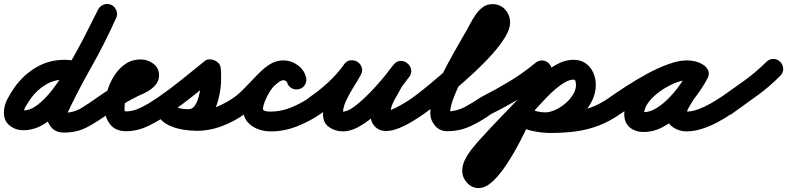

<svg xmlns="http://www.w3.org/2000/svg" viewBox="-62 -615 4014 979"><path d="M316 -202Q291 -209 267 -209Q212 -209 168 -181.5Q124 -154 93 -110Q85 -98 72 -77.5Q59 -57 59 -41Q59 -42 58 -44Q57 -46 55 -48Q52 -53 54 -52.5Q56 -52 57 -52Q93 -52 130 -80.5Q167 -109 204 -156.5Q241 -204 275.5 -261Q310 -318 341 -376Q372 -434 397 -484.5Q422 -535 439 -568Q449 -586 469 -592Q489 -598 508 -589Q526 -579 532 -559Q538 -539 529 -520Q505 -477 476 -418.5Q447 -360 413 -296Q379 -232 339 -171Q299 -110 254.5 -60.5Q210 -11 160.5 19Q111 49 57 49Q17 49 -12.5 25.5Q-42 2 -42 -41Q-42 -76 -25 -108.5Q-8 -141 11 -168Q56 -232 121.5 -271Q187 -310 267 -310Q304 -310 342 -300Q362 -294 372.5 -276Q383 -258 378 -238Q372 -218 354 -207.5Q336 -197 316 -202ZM530 -523Q472 -393 401.5 -269Q331 -145 271 -16Q270 -14 273 -26Q276 -38 276 -37Q276 -34 276 -32Q276 -28 274.5 -31.5Q273 -35 271 -37Q267 -40 265 -40Q314 -40 354.5 -65Q395 -90 434 -118Q450 -130 471 -126.5Q492 -123 504 -106Q516 -90 512.5 -69Q509 -48 492 -36Q440 2 386 31.5Q332 61 265 61Q221 61 198 32.5Q175 4 175 -37Q175 -38 177 -48Q179 -57 179 -58Q240 -187 310 -311Q380 -435 438 -565Q447 -584 466.5 -591.5Q486 -599 505 -590Q524 -581 531.5 -561.5Q539 -542 530 -523Z M422 -48Q410 -65 413.5 -85.5Q417 -106 434 -118Q477 -149 522 -175Q567 -201 614 -225Q624 -229 634.5 -234Q645 -239 653 -246Q655 -247 652 -243.5Q649 -240 648 -237Q648 -236 648 -233.5Q648 -231 648 -232Q648 -232 648 -230Q648 -228 648 -224Q650 -216 656 -212Q658 -210 658 -210.5Q658 -211 656 -211Q635 -211 619.5 -194.5Q604 -178 593.5 -154Q583 -130 578 -106Q573 -82 573 -66Q573 -55 573 -51Q573 -47 581 -47Q609 -47 638 -58.5Q667 -70 694 -86.5Q721 -103 743 -118Q760 -130 780.5 -126.5Q801 -123 813 -106Q825 -89 821.5 -68.5Q818 -48 801 -36Q755 -3 697.5 25.5Q640 54 581 54Q527 54 499.5 19Q472 -16 472 -66Q472 -105 484 -147.5Q496 -190 519.5 -227.5Q543 -265 577 -288.5Q611 -312 656 -312Q690 -312 719.5 -290.5Q749 -269 749 -232Q749 -199 724 -174Q703 -153 671.5 -139Q640 -125 614 -111Q582 -94 551.5 -75Q521 -56 492 -36Q475 -24 454.5 -27.5Q434 -31 422 -48Z M731 -48Q719 -65 722.5 -86Q726 -107 743 -118Q805 -161 864 -208.5Q923 -256 981 -303Q991 -312 1004.5 -312.5Q1018 -313 1030 -308Q1043 -303 1052 -293.5Q1061 -284 1063 -271Q1067 -238 1065 -196Q1063 -154 1052.5 -112Q1042 -70 1022.5 -35Q1003 0 972 21.5Q941 43 898 43Q856 43 814 29.5Q772 16 747 -20Q732 -41 737.5 -60Q743 -79 759 -90Q774 -101 794.5 -100Q815 -99 829 -78Q838 -66 860 -59.5Q882 -53 905.5 -51Q929 -49 942 -49Q992 -49 1041.5 -69.5Q1091 -90 1131 -118Q1148 -130 1168.5 -126.5Q1189 -123 1201 -106Q1213 -89 1209.5 -68.5Q1206 -48 1189 -36Q1137 2 1072.5 27Q1008 52 942 52Q909 52 871.5 46Q834 40 800.5 24.5Q767 9 747 -20Q732 -41 737.5 -60Q743 -79 759 -90Q774 -101 794.5 -100Q815 -99 829 -78Q839 -65 861 -61.5Q883 -58 898 -58Q917 -58 929.5 -74Q942 -90 949.5 -116Q957 -142 960.5 -170Q964 -198 964 -222Q964 -246 963 -258Q961 -271 977.5 -270.5Q994 -270 1012 -263Q1031 -256 1043 -245Q1055 -234 1045 -225Q986 -177 925 -128Q864 -79 801 -36Q784 -24 763 -27.5Q742 -31 731 -48Z M1131 -118Q1160 -139 1189.5 -170.5Q1219 -202 1249.5 -233Q1280 -264 1313 -285.5Q1346 -307 1384 -307Q1422 -307 1455 -283.5Q1488 -260 1498 -223Q1504 -203 1494 -184.5Q1484 -166 1464 -161Q1444 -155 1425.5 -165Q1407 -175 1402 -195Q1400 -200 1394 -203Q1388 -206 1384 -206Q1371 -206 1353.5 -192Q1336 -178 1318 -158.5Q1300 -139 1284 -120.5Q1268 -102 1259 -93Q1242 -78 1224.5 -63.5Q1207 -49 1189 -36Q1172 -24 1151.5 -27.5Q1131 -31 1119 -48Q1107 -65 1110.5 -85.5Q1114 -106 1131 -118ZM1464 -161Q1444 -155 1425.5 -165Q1407 -175 1402 -195Q1400 -200 1394 -203Q1388 -206 1384 -206Q1366 -206 1347.5 -189Q1329 -172 1313.5 -147.5Q1298 -123 1288.5 -98.5Q1279 -74 1279 -59Q1279 -53 1287.5 -50Q1296 -47 1305 -46.5Q1314 -46 1318 -46Q1371 -46 1422.5 -67Q1474 -88 1517 -118Q1534 -130 1554.5 -126.5Q1575 -123 1587 -106Q1599 -89 1595.5 -68.5Q1592 -48 1575 -36Q1519 3 1453 29Q1387 55 1318 55Q1283 55 1251 42.5Q1219 30 1198.5 5Q1178 -20 1178 -59Q1178 -95 1195 -138Q1212 -181 1241 -219.5Q1270 -258 1306.5 -282.5Q1343 -307 1384 -307Q1422 -307 1455 -283.5Q1488 -260 1498 -223Q1504 -203 1494 -184.5Q1484 -166 1464 -161Z M1516 -119Q1566 -153 1611.5 -195Q1657 -237 1692 -286Q1706 -306 1725.5 -307.5Q1745 -309 1760 -300Q1776 -290 1782.5 -271.5Q1789 -253 1777 -232Q1761 -203 1739.5 -169Q1718 -135 1702 -100Q1686 -65 1686 -32Q1686 -29 1685.5 -33.5Q1685 -38 1683 -40Q1679 -48 1677.5 -47Q1676 -46 1687 -46Q1707 -46 1735 -65Q1763 -84 1794.5 -113.5Q1826 -143 1855.5 -176Q1885 -209 1908.5 -238Q1932 -267 1943 -282Q1957 -302 1977 -302.5Q1997 -303 2013 -291Q2028 -280 2033.5 -260.5Q2039 -241 2024 -222Q2014 -210 2003.5 -197.5Q1993 -185 1986 -172Q1986 -172 1986 -172Q1986 -172 1986 -173Q1986 -173 1986.5 -173Q1987 -173 1987 -173Q1969 -141 1948.5 -104Q1928 -67 1928 -30Q1928 -30 1928.5 -29Q1929 -28 1928 -31Q1927 -32 1927 -33Q1927 -33 1927 -33Q1927 -33 1927 -34Q1926 -34 1926 -34Q1926 -34 1926 -34Q1930 -27 1928 -29.5Q1926 -32 1921.5 -37.5Q1917 -43 1913 -45Q1912 -46 1908 -47Q1904 -48 1907 -48Q1917 -48 1935.5 -56Q1954 -64 1975 -75.5Q1996 -87 2014.5 -99Q2033 -111 2044 -118Q2061 -130 2081.5 -126.5Q2102 -123 2114 -106Q2126 -89 2122.5 -68.5Q2119 -48 2102 -36Q2078 -19 2044 2Q2010 23 1973.5 38Q1937 53 1907 53Q1881 53 1863.5 41.5Q1846 30 1838 14Q1838 14 1838 14Q1838 14 1837 14Q1837 13 1837 13Q1837 13 1837 13Q1827 -6 1827 -30Q1827 -82 1850.5 -129Q1874 -176 1897 -221Q1897 -221 1897.5 -221Q1898 -221 1898 -221Q1898 -222 1898 -222Q1898 -222 1898 -222Q1908 -239 1920 -254Q1932 -269 1944 -284Q1960 -304 1979.5 -304.5Q1999 -305 2014 -293Q2029 -282 2034 -263Q2039 -244 2025 -224Q2006 -197 1977 -161Q1948 -125 1912.5 -87.5Q1877 -50 1838 -17.5Q1799 15 1760.5 35Q1722 55 1687 55Q1648 55 1616.5 33.5Q1585 12 1585 -32Q1585 -76 1602 -119Q1619 -162 1643.5 -203.5Q1668 -245 1689 -282Q1701 -303 1721 -304.5Q1741 -306 1757 -295Q1774 -285 1781 -266Q1788 -247 1774 -228Q1734 -171 1682 -122.5Q1630 -74 1574 -35Q1556 -24 1535.5 -27.5Q1515 -31 1503 -48Q1492 -66 1495.5 -86.5Q1499 -107 1516 -119Z M2031 -48Q2019 -65 2022.5 -85.5Q2026 -106 2043 -118Q2059 -129 2094 -157Q2129 -185 2173.5 -223Q2218 -261 2264 -302.5Q2310 -344 2349.5 -383Q2389 -422 2413.5 -453Q2438 -484 2438 -499Q2438 -504 2439.5 -500Q2441 -496 2445 -494Q2446 -493 2448 -493Q2450 -493 2449 -493Q2447 -493 2450.5 -493Q2454 -493 2455 -494Q2458 -496 2453.5 -491Q2449 -486 2448 -484Q2433 -462 2420 -438Q2407 -414 2394 -391Q2380 -367 2360 -332.5Q2340 -298 2318 -257.5Q2296 -217 2276.5 -176Q2257 -135 2245 -99.5Q2233 -64 2233 -39Q2233 -40 2230 -43Q2227 -45 2222 -46Q2220 -46 2219 -46.5Q2218 -47 2218 -47Q2266 -47 2308 -69.5Q2350 -92 2388 -118Q2405 -130 2425.5 -126.5Q2446 -123 2458 -106Q2470 -89 2466.5 -68.5Q2463 -48 2446 -36Q2395 1 2339 27.5Q2283 54 2218 54Q2180 54 2156 25.5Q2132 -3 2132 -39Q2132 -80 2150.5 -134Q2169 -188 2197.5 -244.5Q2226 -301 2255.5 -352.5Q2285 -404 2306 -441Q2319 -462 2332.5 -488.5Q2346 -515 2362.5 -539Q2379 -563 2400 -578.5Q2421 -594 2449 -594Q2489 -594 2514 -566Q2539 -538 2539 -499Q2539 -468 2514 -426.5Q2489 -385 2448 -339Q2407 -293 2357.5 -247Q2308 -201 2259 -159.5Q2210 -118 2168 -85.5Q2126 -53 2101 -36Q2084 -24 2063.5 -27.5Q2043 -31 2031 -48Z M2395 -122Q2468 -159 2536.5 -200.5Q2605 -242 2669 -295Q2685 -308 2705.5 -306Q2726 -304 2740 -288Q2753 -272 2751 -251.5Q2749 -231 2733 -217Q2665 -161 2592 -116Q2519 -71 2439 -32Q2421 -22 2401 -29Q2381 -36 2372 -55Q2362 -73 2369 -93Q2376 -113 2395 -122ZM2747 -235Q2732 -202 2708 -147Q2684 -92 2654.5 -27Q2625 38 2591 103.5Q2557 169 2521 223.5Q2485 278 2449 311Q2413 344 2379 344Q2344 344 2319.5 317Q2295 290 2295 256Q2295 226 2310 197Q2325 168 2346.5 141.5Q2368 115 2387 94Q2444 31 2503.5 -30Q2563 -91 2621 -154Q2649 -186 2688 -222Q2727 -258 2772 -284Q2817 -310 2863 -310Q2899 -310 2924.5 -292Q2950 -274 2963 -244.5Q2976 -215 2976 -182Q2976 -136 2952.5 -92.5Q2929 -49 2890.5 -15Q2852 19 2806.5 39Q2761 59 2718 59Q2692 59 2662.5 53Q2633 47 2606 34.5Q2579 22 2562 3Q2548 -13 2549 -33.5Q2550 -54 2565 -68Q2581 -82 2601.5 -81Q2622 -80 2636 -65Q2643 -57 2658.5 -52Q2674 -47 2690.5 -44.5Q2707 -42 2718 -42Q2741 -42 2768 -54Q2795 -66 2819.5 -86.5Q2844 -107 2859.5 -132Q2875 -157 2875 -182Q2875 -188 2873 -198.5Q2871 -209 2863 -209Q2842 -209 2818 -195Q2794 -181 2770.5 -161Q2747 -141 2727.5 -120.5Q2708 -100 2695 -86Q2638 -23 2578.5 38Q2519 99 2463 162Q2455 170 2439 188Q2423 206 2409.5 225Q2396 244 2396 256Q2396 257 2396 255Q2395 246 2386 244Q2384 243 2380.5 243Q2377 243 2379 243Q2381 243 2383.5 239Q2386 235 2394 225Q2426 190 2451 146Q2476 102 2498 60Q2541 -23 2578.5 -108Q2616 -193 2655 -277Q2664 -296 2683.5 -303.5Q2703 -311 2722 -302Q2741 -293 2748.5 -273.5Q2756 -254 2747 -235ZM2635 -66Q2654 -47 2687.5 -42.5Q2721 -38 2745 -38Q2803 -38 2853.5 -44Q2904 -50 2951 -67Q2998 -84 3046 -118Q3063 -130 3083.5 -126.5Q3104 -123 3116 -106Q3128 -89 3124.5 -68.5Q3121 -48 3104 -36Q3047 4 2990.5 25.5Q2934 47 2874 55Q2814 63 2745 63Q2698 63 2647.5 51.5Q2597 40 2563 4Q2548 -11 2548.5 -32Q2549 -53 2564 -67Q2579 -82 2600 -81.5Q2621 -81 2635 -66Z M3046 -118Q3081 -143 3130.5 -175Q3180 -207 3235.5 -237.5Q3291 -268 3345 -287.5Q3399 -307 3443 -307Q3465 -307 3487 -301Q3509 -295 3527 -282Q3547 -268 3548.5 -248.5Q3550 -229 3540 -214Q3530 -198 3511.5 -191.5Q3493 -185 3473 -197Q3464 -202 3458 -204Q3452 -206 3441 -206Q3414 -206 3377 -190.5Q3340 -175 3304.5 -150Q3269 -125 3245.5 -94.5Q3222 -64 3222 -34Q3222 -30 3221.5 -32Q3221 -34 3220 -36Q3213 -46 3211 -44.5Q3209 -43 3220 -43Q3254 -43 3290 -66.5Q3326 -90 3358.5 -125.5Q3391 -161 3416.5 -198Q3442 -235 3457 -262Q3469 -284 3489 -287.5Q3509 -291 3525 -282Q3542 -273 3549.5 -254.5Q3557 -236 3545 -214Q3537 -198 3519.5 -173Q3502 -148 3483 -120Q3464 -92 3451 -68.5Q3438 -45 3438 -32Q3438 -33 3438 -35Q3437 -38 3435 -40Q3434 -43 3431 -45Q3428 -47 3431 -46Q3434 -46 3438 -46Q3466 -46 3497.5 -57.5Q3529 -69 3559 -86Q3589 -103 3611 -118Q3628 -130 3648.5 -126.5Q3669 -123 3681 -106Q3693 -89 3689.5 -68.5Q3686 -48 3669 -36Q3638 -14 3599 7Q3560 28 3518.5 41.5Q3477 55 3438 55Q3400 55 3368.5 33Q3337 11 3337 -32Q3337 -71 3359 -111Q3381 -151 3409.5 -189.5Q3438 -228 3457 -262Q3469 -284 3489 -287.5Q3509 -291 3525 -282Q3542 -273 3549.5 -254.5Q3557 -236 3545 -214Q3523 -173 3488.5 -126Q3454 -79 3411.5 -37Q3369 5 3320 31.5Q3271 58 3220 58Q3177 58 3149 34.5Q3121 11 3121 -34Q3121 -76 3141.5 -115.5Q3162 -155 3196 -189.5Q3230 -224 3272.5 -250.5Q3315 -277 3358.5 -292Q3402 -307 3441 -307Q3486 -307 3523 -285Q3544 -273 3545.5 -253Q3547 -233 3536 -216Q3526 -200 3507 -193Q3488 -186 3469 -200Q3463 -204 3456 -205Q3449 -206 3443 -206Q3418 -206 3382.5 -193Q3347 -180 3307 -159.5Q3267 -139 3228 -115.5Q3189 -92 3156.5 -71Q3124 -50 3104 -36Q3087 -24 3066.5 -27.5Q3046 -31 3034 -48Q3022 -65 3025.5 -85.5Q3029 -106 3046 -118Z M3611 -117Q3671 -159 3732 -203Q3793 -247 3845 -299Q3860 -314 3880.5 -314.5Q3901 -315 3916 -300Q3931 -285 3931.5 -264.5Q3932 -244 3917 -229Q3862 -173 3797.5 -126.5Q3733 -80 3669 -34Q3652 -22 3631.5 -25.5Q3611 -29 3599 -46Q3587 -63 3590.5 -84Q3594 -105 3611 -117Z"/></svg>

Font: FRB American Cursive Guidelines Arrows Ultra
Style: Bold Italic
Weight: 1000
Italic angle: -25°
Version: Version 2.0;Modular Font Editor K font №1